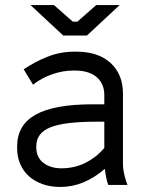

<svg xmlns="http://www.w3.org/2000/svg" viewBox="-20 -734 589 762"><path d="M219 8Q267 8 311.5 -10.5Q356 -29 396 -64Q398 -47 401.5 -29Q405 -11 410 0H486Q479 -17 473.5 -40.5Q468 -64 468 -85V-362Q468 -439 419 -484Q370 -529 282 -529H276Q221 -529 171.5 -510Q122 -491 74 -459L111 -398Q144 -424 186.5 -439Q229 -454 271 -454H277Q333 -454 363.5 -428Q394 -402 394 -356V-320H346Q195 -320 121.5 -279Q48 -238 48 -153V-146Q48 -111 60.5 -82.5Q73 -54 95.5 -34Q118 -14 149.5 -3Q181 8 219 8ZM223 -66Q201 -66 182.5 -72Q164 -78 151 -88.5Q138 -99 131 -114.5Q124 -130 124 -149V-154Q124 -206 179.5 -228.5Q235 -251 361 -251H394V-147Q363 -110 319.5 -88Q276 -66 223 -66ZM231 -593H325L455 -714H362L287 -648H269L194 -714H101Z"/></svg>

Font: Fixel Variable
Style: Regular
Weight: 100
Width: 3
Designer: AlfaBravo + MacPaw
Foundry: Kyrylo Tkachov, Marchela Mozhyna, Serhii Makarenko, Maria Weinstein, Zakhar Kryvoshyya
Version: Version 1.211